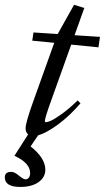

<svg xmlns="http://www.w3.org/2000/svg" viewBox="-73 -548 431 789"><path d="M10.3 220.2Q-53.2 220.2 -53.2 180.7Q-53.2 158.2 -26.4 158.2Q-13.2 158.2 4.9 173.8Q23.4 189 31.7 189Q39.6 189 45.2 182.4Q50.8 175.8 50.8 163.1Q50.8 121.6 -13.7 92.3L42.5 4.4Q32.2 -3.9 32.2 -21Q32.2 -43.9 63.5 -130.9L149.9 -372.1L59.6 -380.9L64.5 -414.6L164.1 -408.2L231.4 -528.3L273.4 -515.1L233.4 -403.3L337.9 -396.5L331.5 -353.5L219.7 -364.7L135.7 -130.4Q111.3 -62.5 111.3 -49.8Q111.3 -45.9 115.2 -45.9Q122.1 -45.9 136 -51.8Q149.9 -57.6 180.4 -79.3Q210.9 -101.1 246.1 -135.3L257.8 -123.5Q212.9 -71.3 165.3 -36.4Q117.7 -1.5 83.5 8.3L52.7 53.7Q113.3 101.6 113.3 149.4Q113.3 180.7 85.4 200.4Q57.6 220.2 10.3 220.2Z"/></svg>

Font: Elstob 14pt
Style: Italic
Weight: 400
Italic angle: -20°
Designer: Peter S. Baker
Version: Version 1.015